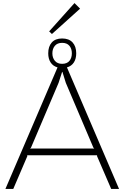

<svg xmlns="http://www.w3.org/2000/svg" viewBox="-20 -1222 805 1242"><path d="M173.8 -261.2H589.8L584 -267.1L405.8 -686L383.8 -756.8H381.8L358.9 -686L180.2 -266.1ZM381.8 -944.8Q351.1 -944.8 335 -925.8Q318.8 -906.7 318.8 -877Q318.8 -848.1 335 -828.6Q351.1 -809.1 381.8 -809.1Q413.1 -809.1 429 -828.1Q444.8 -847.2 444.8 -877Q444.8 -906.7 429 -925.8Q413.1 -944.8 381.8 -944.8ZM413.1 -786.1 750 0H699.2L606.9 -213.9L608.9 -217.8H154.8L157.2 -212.9L65.9 0H15.1L352.1 -786.1Q322.8 -794.4 307.4 -818.1Q292 -841.8 292 -877Q292 -921.4 314.9 -947.3Q337.9 -973.1 381.8 -973.1Q426.3 -973.1 449.7 -947.3Q473.1 -921.4 473.1 -877Q473.1 -841.8 457.8 -818.1Q442.4 -794.4 413.1 -786.1ZM461.9 -1202.1 498 -1166 315.9 -1002 297.9 -1019Z"/></svg>

Font: Sinkin Sans 200 X Light
Style: Regular
Weight: 200
Designer: Keith Bates
Foundry: K-Type
Version: Sinkin Sans (version 1.0)  by Keith Bates   •   © 2014   www